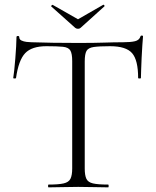

<svg xmlns="http://www.w3.org/2000/svg" viewBox="-20 -807 672 827"><path d="M180 -608Q117 -608 88.5 -578Q60 -548 49 -471Q49 -469 43 -469Q37 -469 37 -471Q39 -483 41.5 -506Q44 -529 46 -555.5Q48 -582 49.5 -606.5Q51 -631 51 -647Q51 -652 57 -652Q63 -652 63 -647Q63 -637 72.5 -632.5Q82 -628 94.5 -626.5Q107 -625 116 -625Q202 -622 317 -622Q388 -622 429.5 -623.5Q471 -625 510 -625Q543 -625 561.5 -629.5Q580 -634 585 -650Q586 -654 591 -654Q596 -654 596 -650Q595 -635 593 -610Q591 -585 590 -557.5Q589 -530 588 -506.5Q587 -483 587 -471Q587 -469 581 -469Q575 -469 575 -471Q575 -548 549 -578Q523 -608 454 -608Q407 -608 383.5 -604.5Q360 -601 352.5 -587.5Q345 -574 345 -542V-81Q345 -52 352 -37Q359 -22 380.5 -17Q402 -12 446 -12Q448 -12 448 -6Q448 0 446 0Q420 0 387.5 -1Q355 -2 317 -2Q281 -2 248.5 -1Q216 0 189 0Q187 0 187 -6Q187 -12 189 -12Q232 -12 254 -17Q276 -22 283.5 -37Q291 -52 291 -81V-544Q291 -576 283 -589.5Q275 -603 251 -605.5Q227 -608 180 -608ZM304 -687 201 -779Q199 -781 202.5 -784Q206 -787 207 -786L316 -724L424 -786Q426 -788 429 -784.5Q432 -781 429 -779L327 -687Q323 -683 316 -683Q309 -683 304 -687Z"/></svg>

Font: Cormorant Garamond Light Light
Style: Regular
Weight: 300
Version: Version 4.001